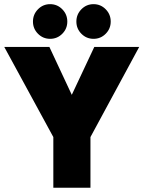

<svg xmlns="http://www.w3.org/2000/svg" viewBox="-44 -880 682 900"><path d="M206 -237.5 -24 -660H187.5L292.5 -435.5L398 -660H608.5L380 -237.5V0H206ZM394.5 -698Q361 -698 337.5 -721.8Q314 -745.5 314 -779Q314 -812.5 337.5 -836.5Q361 -860.5 394.5 -860.5Q428 -860.5 451.5 -836.5Q475 -812.5 475 -779Q475 -745.5 451.5 -721.8Q428 -698 394.5 -698ZM191 -698Q157.5 -698 134 -721.8Q110.5 -745.5 110.5 -779Q110.5 -812.5 134 -836.5Q157.5 -860.5 191 -860.5Q224.5 -860.5 248 -836.5Q271.5 -812.5 271.5 -779Q271.5 -745.5 248 -721.8Q224.5 -698 191 -698Z"/></svg>

Font: League Spartan Thin ExtraBold
Style: Regular
Weight: 800
Version: Version 2.002